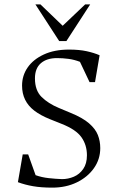

<svg xmlns="http://www.w3.org/2000/svg" viewBox="-20 -849 542 879"><path d="M219 10Q169 10 131.5 3.5Q94 -3 62 -15L84 -142H109L143 -47Q171 -37 203 -33.5Q235 -30 264 -29Q292 -29 318 -40Q344 -51 361 -75.5Q378 -100 378 -138Q378 -185 353 -220.5Q328 -256 262 -282L207 -304Q165 -321 137 -342.5Q109 -364 95 -392.5Q81 -421 81 -457Q81 -503 106.5 -540Q132 -577 180.5 -599.5Q229 -622 296 -622Q343 -622 377 -614.5Q411 -607 436 -596L415 -473H390L346 -566Q320 -576 293.5 -579.5Q267 -583 241 -583Q194 -583 167 -559.5Q140 -536 140 -490Q140 -435 170.5 -405Q201 -375 249 -355L304 -332Q358 -310 387.5 -284.5Q417 -259 428 -231Q439 -203 439 -171Q439 -120 410 -79Q381 -38 331.5 -14Q282 10 219 10ZM251 -661 142 -829H165L267 -731L370 -829H393L284 -661Z"/></svg>

Font: Ancizar Serif Light
Style: Regular
Weight: 300
Designer: Cesar Puertas, Viviana Monsalve, Julian Moncada, Julian Prieto, Jose Castro, Felipe Aragon, Mariel Hernandez, Sara Alarc
Version: Version 8.100